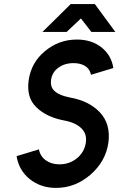

<svg xmlns="http://www.w3.org/2000/svg" viewBox="-20 -905 583 937"><path d="M187 -749H305L375 -815L426 -749H543L443 -885H325ZM355 -712Q267 -712 199 -655Q165 -627 145.5 -591.5Q126 -556 120 -514Q108 -429 157 -382Q207 -333 293 -317Q349 -307 378 -278Q405 -251 399 -209Q392 -163 356 -133Q319 -103 270 -103Q231 -103 203 -123Q176 -143 170 -176L61 -143Q72 -74 125 -31Q179 12 253 12Q347 12 421 -52Q496 -117 509 -209Q521 -299 468 -356Q416 -412 322 -429Q265 -440 242 -465Q225 -484 229 -514Q234 -552 264 -574Q295 -597 339 -597Q374 -597 397 -582Q419 -567 424 -540L533 -573Q524 -635 475 -674Q427 -712 355 -712Z"/></svg>

Font: Unageo
Style: SemiBold-Italic
Weight: 600
Designer: Richard Sepsi
Foundry: Richard Sepsi
Version: Version 2.000